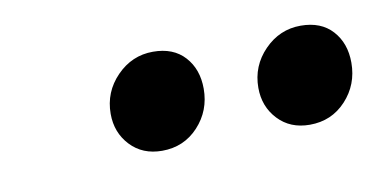

<svg xmlns="http://www.w3.org/2000/svg" viewBox="-31 -779 478 242"><g transform="rotate(-10 208.0 -658.5)"><path d="M162 -596Q137 -596 121.5 -612.5Q106 -629 106 -653Q106 -681 125.5 -701Q145 -721 172 -721Q198 -721 212.5 -705Q227 -689 227 -664Q227 -636 208.5 -616Q190 -596 162 -596ZM351 -596Q326 -596 310.5 -612.5Q295 -629 295 -653Q295 -681 314.5 -701Q334 -721 361 -721Q387 -721 401.5 -705Q416 -689 416 -664Q416 -636 397.5 -616Q379 -596 351 -596Z"/></g></svg>

Font: Tiro Kannada
Style: Italic
Weight: 400
Italic angle: -11°
Designer: Kannada: John Hudson & Fiona Ross, assisted by Kaja Sojewska. Latin: John Hudson with Paul Hanslow, assisted by Kaja Soj
Foundry: Tiro Typeworks Ltd.
Version: Version 1.52